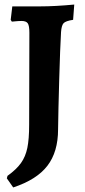

<svg xmlns="http://www.w3.org/2000/svg" viewBox="-20 -670 372 843"><path d="M10 113 13 102Q52 74 72 46Q92 18 100 -20.5Q108 -59 108 -123L109 -526Q109 -557 102 -567.5Q95 -578 74 -578Q61 -578 32 -575L27 -583L34 -642H157Q221 -642 306 -650L301 -583Q268 -578 259 -568Q250 -558 248 -529Q244 -461 240 -321.5Q236 -182 235 -102Q235 -3 188 58Q141 119 38 153Z"/></svg>

Font: Alegreya
Style: Bold
Weight: 700
Designer: Juan Pablo del Peral
Foundry: Huerta Tipografica
Version: Version 2.008; ttfautohint (v1.8)